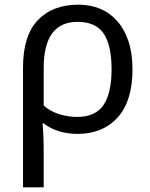

<svg xmlns="http://www.w3.org/2000/svg" viewBox="-20 -566 645 826"><path d="M79 240V-275Q79 -413 143 -479.5Q207 -546 318 -546Q369 -546 411.5 -528Q454 -510 485 -474.5Q516 -439 533 -387.5Q550 -336 550 -268Q550 -131 486 -60.5Q422 10 313 10Q271 10 233.5 -1.5Q196 -13 168 -35H163Q165 -18 166.5 17.5Q168 53 168 98V240ZM168 -274V-112Q196 -87 234 -75Q272 -63 312 -63Q391 -63 425.5 -114.5Q460 -166 460 -268Q460 -371 426 -421.5Q392 -472 314 -472Q168 -472 168 -274Z"/></svg>

Font: BC Sans
Style: Regular
Weight: 400
Designer: Monotype Design Team
Province of B.C.
Foundry: Monotype Imaging Inc.
Version: Version 2.000;GOOG;noto-source:20170915:90ef993387c0